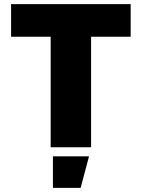

<svg xmlns="http://www.w3.org/2000/svg" viewBox="-20 -718 690 936"><path d="M227 0V-539H34V-698H617V-539H424V0ZM238 198V44H414L373 198Z"/></svg>

Font: Azeret Mono Thin ExtraBold
Style: Regular
Weight: 800
Version: Version 1.002